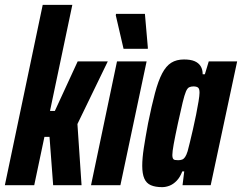

<svg xmlns="http://www.w3.org/2000/svg" viewBox="-35 -763 997 791"><path d="M-15 0 141 -743H263L171 -306H191L285 -510H409L284 -252L301 0H184L169 -199H148L106 0Z M340 0 447 -510H569L461 0ZM474 -562 442 -700 443 -706H562L574 -568V-562Z M633 8Q605 8 586.5 0Q568 -8 559.5 -27.5Q551 -47 551 -80Q551 -111 557.5 -153.5Q564 -196 575 -255Q590 -329 603.5 -379.5Q617 -430 633 -460.5Q649 -491 670.5 -504.5Q692 -518 723 -518Q750 -518 766.5 -511Q783 -504 791.5 -490.5Q800 -477 800 -457H809L825 -510H942L833 0H717L724 -57H716Q707 -33 693 -18.5Q679 -4 663.5 2Q648 8 633 8ZM699 -103Q708 -103 715 -105.5Q722 -108 727.5 -116Q733 -124 738 -140Q741 -151 747 -175.5Q753 -200 760 -230.5Q767 -261 773 -291Q779 -321 783 -345.5Q787 -370 787 -381Q787 -398 780.5 -402.5Q774 -407 762 -407Q752 -407 744.5 -403.5Q737 -400 731 -386Q725 -372 717.5 -341Q710 -310 698 -255Q686 -199 680.5 -168.5Q675 -138 675 -124Q675 -115 677.5 -110Q680 -105 685.5 -104Q691 -103 699 -103Z"/></svg>

Font: Saira ExtraCondensed ExtraBold
Style: Italic
Weight: 800
Width: 2
Italic angle: -12°
Designer: Hector Gatti with collaboration of the Omnibus-Type team
Foundry: Omnibus-Type
Version: Version 1.101